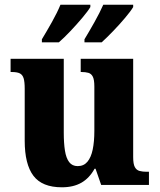

<svg xmlns="http://www.w3.org/2000/svg" viewBox="-20 -786 678 816"><path d="M243 10Q159 10 122 -39Q85 -88 85 -188V-409Q85 -438 80.5 -453Q76 -468 64.5 -474Q53 -480 29 -480H25V-536H251V-222Q251 -178 256 -146Q261 -114 274 -97Q287 -80 310 -80Q336 -80 351.5 -98.5Q367 -117 374 -150.5Q381 -184 381 -230V-418Q381 -447 374.5 -460Q368 -473 355.5 -476.5Q343 -480 326 -480H323V-536H546V-118Q546 -89 553 -76Q560 -63 573 -59.5Q586 -56 603 -56H613V0H410L386 -69H382Q360 -29 326 -9.5Q292 10 243 10ZM339 -619Q359 -652 381.5 -692Q404 -732 419 -766H546V-756Q536 -739 512 -710.5Q488 -682 460.5 -653.5Q433 -625 412 -606H339ZM158 -619Q178 -652 200.5 -692Q223 -732 237 -766H364V-756Q354 -739 330 -710.5Q306 -682 279 -653.5Q252 -625 230 -606H158Z"/></svg>

Font: Noto Serif Khmer SemiCondensed ExtraBold
Style: Regular
Weight: 800
Width: 4
Designer: Danh Hong and the Monotype Design Team
Foundry: Monotype Imaging Inc.
Version: Version 2.004